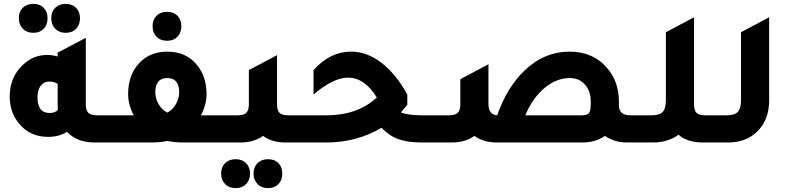

<svg xmlns="http://www.w3.org/2000/svg" viewBox="-20 -734 4072 989"><path d="M152 -565Q118 -565 97.5 -586Q77 -607 77 -641Q77 -674 97.5 -694Q118 -714 152 -714Q185 -714 205 -694Q225 -674 225 -641Q225 -606 205 -585.5Q185 -565 152 -565ZM318 -565Q285 -565 264.5 -586Q244 -607 244 -641Q244 -674 264.5 -694Q285 -714 318 -714Q351 -714 371.5 -694Q392 -674 392 -641Q392 -606 372 -585.5Q352 -565 318 -565ZM480 -140H578V0H466Q377 0 325 -55Q285 -29 227 -29Q133 -29 77 -99Q30 -157 30 -236Q30 -336 97 -399Q151 -451 223 -451Q250 -451 277 -443V-463L422 -539V-198Q422 -166 435 -153Q448 -140 480 -140ZM277 -302Q258 -314 234 -314Q206 -314 189.5 -292Q173 -270 173 -233Q173 -152 236 -152Q264 -152 278 -168Q277 -176 277 -192Z M841 -524Q807 -524 786.5 -544.5Q766 -565 766 -599Q766 -633 786.5 -653Q807 -673 841 -673Q874 -673 894 -653Q914 -633 914 -599Q914 -565 894 -544.5Q874 -524 841 -524ZM1015 -140H1159V0H928Q877 0 842 -8Q806 0 756 0H524V-140H669Q640 -195 640 -249Q640 -350 699 -411Q754 -468 842 -468Q942 -468 998 -395Q1044 -336 1044 -249Q1044 -195 1015 -140ZM842 -154Q869 -168 886 -197.5Q903 -227 903 -258Q903 -332 842 -332Q780 -332 780 -259Q780 -227 797 -197.5Q814 -168 842 -154Z M1465 -140H1562V0H1451Q1381 0 1335 -34Q1287 0 1218 0H1106V-140H1204Q1236 -140 1249 -153Q1262 -166 1262 -198V-373L1407 -450V-198Q1407 -166 1419.5 -153Q1432 -140 1465 -140ZM1194 86Q1227 86 1247.5 106.5Q1268 127 1268 160Q1268 194 1247.5 214.5Q1227 235 1194 235Q1160 235 1139.5 214Q1119 193 1119 160Q1119 127 1139.5 106.5Q1160 86 1194 86ZM1361 86Q1394 86 1414 106Q1434 126 1434 160Q1434 194 1414 214.5Q1394 235 1361 235Q1327 235 1306.5 214Q1286 193 1286 160Q1286 127 1306.5 106.5Q1327 86 1361 86Z M2158 -140H2248V0H2157Q2080 0 2032.5 -17Q1985 -34 1945 -76Q1818 0 1659 0H1509V-140H1660Q1823 -140 1921 -232Q1858 -334 1773 -334Q1696 -334 1595 -247V-373Q1680 -468 1788 -468H1790Q1870 -468 1945 -410.5Q2020 -353 2078 -247V-194Q2061 -173 2045 -155Q2080 -140 2158 -140Z M3226 -140H3323V0H3212Q3144 0 3096 -34Q3048 0 2979 0H2540Q2470 0 2424 -34Q2376 0 2307 0H2195V-140H2293Q2325 -140 2338 -153Q2351 -166 2351 -198V-326L2496 -403V-198Q2496 -144 2541 -140Q2590 -282 2682 -371Q2784 -468 2914 -468Q3035 -468 3107 -384Q3168 -314 3168 -211V-192Q3168 -140 3226 -140ZM2974 -140Q3004 -140 3013.5 -151Q3023 -162 3023 -199V-211Q3023 -265 2993 -298.5Q2963 -332 2915 -332Q2846 -332 2784.5 -280.5Q2723 -229 2686 -140Z M3613 -140H3710V0H3599Q3522 0 3475 -40Q3420 0 3342 0H3270V-140H3335Q3377 -140 3393.5 -157.5Q3410 -175 3410 -219V-568L3555 -645V-198Q3555 -166 3567.5 -153Q3580 -140 3613 -140Z M3657 0V-140H3722Q3764 -140 3780.5 -157.5Q3797 -175 3797 -219V-568L3942 -645V-218Q3942 -116 3880 -56Q3823 0 3729 0Z"/></svg>

Font: Tajawal ExtraBold
Style: Regular
Weight: 800
Designer: Boutros Fonts
Foundry: Created by Boutros International 2017
Version: Version 1.700